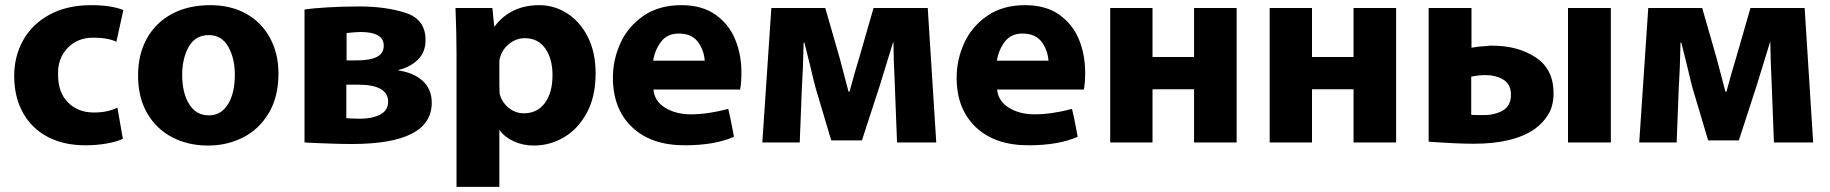

<svg xmlns="http://www.w3.org/2000/svg" viewBox="-20 -524 7093 744"><path d="M310 39Q227 39 165 6.5Q103 -26 69 -87Q35 -148 35 -230Q35 -306 70 -368.5Q105 -431 172.5 -467.5Q240 -504 334 -504Q411 -504 458 -485L431 -362Q399 -378 341 -378Q280 -378 241.5 -337.5Q203 -297 205 -235Q205 -165 244 -126.5Q283 -88 344 -88Q397 -88 435 -107L456 14Q433 25 394 32Q355 39 310 39Z M515 -231Q515 -314 549.5 -375.5Q584 -437 647 -470.5Q710 -504 795 -504Q874 -504 933.5 -471Q993 -438 1026 -377.5Q1059 -317 1059 -239Q1059 -148 1021 -85Q983 -22 921 9Q859 40 787 40H786Q709 40 647.5 8Q586 -24 550.5 -85Q515 -146 515 -231ZM890 -235Q890 -298 864.5 -343Q839 -388 789 -388Q737 -388 711.5 -343Q686 -298 686 -234Q686 -164 713 -120.5Q740 -77 789 -77H790Q836 -77 863 -119.5Q890 -162 890 -235Z M1373 -499Q1475 -499 1552 -474Q1629 -449 1629 -369Q1629 -321 1598.5 -292Q1568 -263 1524 -253V-251Q1584 -242 1618.5 -210Q1653 -178 1653 -126Q1653 34 1344 34Q1308 34 1263 32.5Q1218 31 1198 30L1160 28V-487Q1190 -492 1250 -495.5Q1310 -499 1373 -499ZM1467 -347Q1467 -400 1377 -400Q1361 -400 1323 -396V-290H1363Q1414 -290 1440.5 -303.5Q1467 -317 1467 -347ZM1376 -64Q1422 -64 1453 -80Q1484 -96 1484 -130Q1484 -196 1366 -196H1322V-66Q1354 -64 1376 -64Z M1745 -493H1888L1895 -422H1897Q1959 -504 2070 -504Q2128 -504 2178 -472Q2228 -440 2258 -380.5Q2288 -321 2288 -240Q2288 -149 2253.5 -86Q2219 -23 2164.5 8.5Q2110 40 2049 40Q2006 40 1970.5 23.5Q1935 7 1917 -19H1915V200H1749V-318Q1749 -395 1745 -493ZM1916 -162Q1923 -130 1949.5 -107.5Q1976 -85 2010 -85Q2062 -85 2091.5 -125Q2121 -165 2121 -233Q2121 -296 2093 -336Q2065 -376 2014 -376Q1979 -376 1951.5 -353Q1924 -330 1916 -295Q1915 -289 1915 -280Q1915 -271 1915 -266V-195Z M2657 -81Q2723 -81 2802 -102Q2809 -75 2819 -21L2824 6Q2750 39 2633 39Q2503 39 2429 -31.5Q2355 -102 2355 -223Q2355 -293 2384.5 -357.5Q2414 -422 2474 -463Q2534 -504 2620 -504Q2700 -504 2752 -467.5Q2804 -431 2828.5 -372Q2853 -313 2853 -243Q2853 -205 2848 -177H2512Q2516 -132 2557.5 -106.5Q2599 -81 2657 -81ZM2610 -394Q2565 -394 2541 -361.5Q2517 -329 2511 -289H2711Q2707 -333 2683 -363.5Q2659 -394 2610 -394Z M3234 -298 3268 -169H3272Q3293 -247 3312 -309L3365 -493H3575L3608 28H3456L3448 -180Q3442 -312 3442 -361H3441L3389 -192L3320 20H3201L3140 -185Q3133 -211 3119 -271Q3097 -359 3097 -359H3094Q3092 -256 3087 -178L3079 28H2934L2969 -493H3178Z M3989 -81Q4055 -81 4134 -102Q4141 -75 4151 -21L4156 6Q4082 39 3965 39Q3835 39 3761 -31.5Q3687 -102 3687 -223Q3687 -293 3716.5 -357.5Q3746 -422 3806 -463Q3866 -504 3952 -504Q4032 -504 4084 -467.5Q4136 -431 4160.5 -372Q4185 -313 4185 -243Q4185 -205 4180 -177H3844Q3848 -132 3889.5 -106.5Q3931 -81 3989 -81ZM3942 -394Q3897 -394 3873 -361.5Q3849 -329 3843 -289H4043Q4039 -333 4015 -363.5Q3991 -394 3942 -394Z M4607 -303V-493H4772V28H4607V-178H4446V28H4282V-493H4446V-303Z M5225 -303V-493H5390V28H5225V-178H5064V28H4900V-493H5064V-303Z M5753 -346Q5748 -346 5746 -347H5763Q5862 -347 5931 -301.5Q6000 -256 6000 -163Q6000 -115 5980.5 -82Q5961 -49 5927 -24Q5845 33 5691 33Q5626 33 5516 25V-493H5682V-339Q5714 -345 5753 -346ZM6056 28V-493H6222V28ZM5728 -78Q5774 -78 5804.5 -96.5Q5835 -115 5835 -157Q5835 -197 5806 -215Q5777 -233 5736 -233Q5711 -233 5681 -227V-79Q5695 -78 5728 -78Z M6632 -298 6666 -169H6670Q6691 -247 6710 -309L6763 -493H6973L7006 28H6854L6846 -180Q6840 -312 6840 -361H6839L6787 -192L6718 20H6599L6538 -185Q6531 -211 6517 -271Q6495 -359 6495 -359H6492Q6490 -256 6485 -178L6477 28H6332L6367 -493H6576Z"/></svg>

Font: Gmarket Sans TTF Bold
Style: Regular
Weight: 700
Designer: Creative Director : Sungho Lee; Art Director : Kiwoong Choi; Project Manager : Sori Yang, Jongwook Yoon; Font Designer :
Foundry: Sandoll Inc.
Version: Version 1.000;hotconv 1.0.109;makeotfexe 2.5.65596